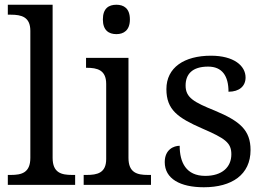

<svg xmlns="http://www.w3.org/2000/svg" viewBox="-20 -780 1121 810"><path d="M13 0H297V-42H284C239 -42 202 -51 202 -114V-760H13V-718H26C70 -718 108 -709 108 -650V-114C108 -51 71 -42 26 -42H13Z M471 -636C502 -636 528 -652 528 -698C528 -745 502 -760 471 -760C439 -760 414 -745 414 -698C414 -652 439 -636 471 -636ZM333 0H617V-42H604C559 -42 522 -51 522 -114V-536H343V-494H346C390 -494 428 -485 428 -426V-109C428 -50 390 -42 346 -42H333Z M840 10C958 10 1037 -43 1037 -147C1037 -231 992 -269 887 -313C798 -349 763 -368 763 -419C763 -466 790 -499 858 -499C917 -499 944 -460 944 -393C990 -393 1016 -417 1016 -453C1016 -503 966 -545 870 -545C757 -545 682 -495 682 -404C682 -317 730 -283 833 -238C930 -196 956 -178 956 -129C956 -75 917 -38 846 -38C765 -38 738 -95 738 -165C714 -165 675 -150 675 -96C675 -26 740 10 840 10Z"/></svg>

Font: Noto Serif Devanagari
Style: Regular
Weight: 400
Designer: Universal Thirst, Indian Type Foundry and the Monotype Design Team
Foundry: Monotype Imaging Inc.
Version: Version 2.004